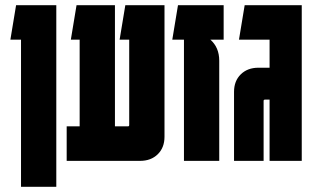

<svg xmlns="http://www.w3.org/2000/svg" viewBox="-20 -620 1203 740"><path d="M61 100V-467H20L42 -600H197V100Z M614 -93Q614 -51 588 -25.5Q562 0 520 0H237V-133H287V-467H253L275 -600H423V-133H473Q478 -133 478 -138V-467H441L463 -600H614Z M842 -600V-467H791Q825 -437 825 -386V0H689V-467H644L666 -600Z M923 -600H1143V0H1019V-236H1001Q996 -236 996 -231V0H882V-266Q882 -308 908 -333.5Q934 -359 976 -359H1019V-467H901Z"/></svg>

Font: Karantina
Style: Bold
Weight: 700
Designer: Rony Koch
Foundry: Rony Koch
Version: Version 1.000; ttfautohint (v1.8.3)